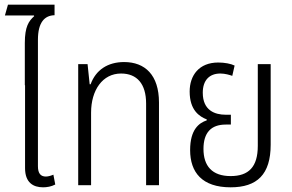

<svg xmlns="http://www.w3.org/2000/svg" viewBox="-20 -791 1247 820"><path d="M213 -726V-771H14L1 -725H125L126 -722C103 -701 86 -678 86 -607V-427H87V-73C87 -11 122 9 164 9C180 9 199 6 216 -3L208 -45C199 -41 186 -37 176 -37C154 -37 142 -50 142 -81V-621C142 -695 170 -725 213 -726Z M314 0H369V-310C369 -406 418 -477 497 -477C565 -477 604 -433 604 -349V0H659V-353C659 -471 599 -526 510 -526C440 -526 389 -492 367 -431H363L354 -517H314Z M965 9C1078 9 1136 -46 1136 -173V-517H1081V-168C1081 -78 1042 -39 965 -39C886 -39 849 -82 849 -155C849 -225 882 -259 944 -259H966V-301H944C898 -301 846 -319 846 -395C846 -449 875 -477 921 -477C941 -477 961 -471 972 -467L982 -511C966 -519 939 -524 912 -524C830 -524 790 -469 790 -400C790 -320 832 -293 863 -281V-277C830 -266 792 -238 792 -150C792 -55 843 9 965 9Z"/></svg>

Font: Noto Sans Thai UI Condensed Light
Style: Regular
Weight: 300
Width: 3
Designer: Monotype Design Team
Foundry: Monotype Imaging Inc.
Version: Version 1.901